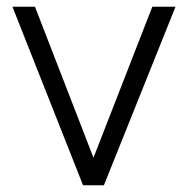

<svg xmlns="http://www.w3.org/2000/svg" viewBox="-20 -551 558 571"><path d="M227 0 17 -531H84L258 -82L433 -531H502L289 0Z"/></svg>

Font: Plus Jakarta Sans Light
Style: Regular
Weight: 300
Designer: Gumpita Rahayu
Foundry: Tokotype
Version: Version 2.006; ttfautohint (v1.8.4.7-5d5b)